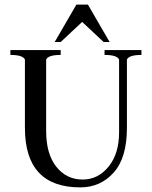

<svg xmlns="http://www.w3.org/2000/svg" viewBox="-20 -802 658 832"><path d="M361 -782 455 -620H429L336 -707L243 -620H217L311 -782ZM338 -24Q405 -24 450.5 -80Q496 -136 496 -228V-544Q487 -564 433 -564V-585H593V-564Q539 -564 530 -544V-248Q530 -118 472.5 -54Q415 10 328 10Q88 10 88 -248V-544Q79 -564 25 -564V-585H243V-564Q189 -564 180 -544V-234Q180 -135 224 -79.5Q268 -24 338 -24Z"/></svg>

Font: Judson
Style: Regular
Weight: 400
Version: Version 20110429